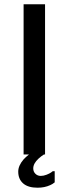

<svg xmlns="http://www.w3.org/2000/svg" viewBox="-20 -720 310 895"><path d="M226 78H235V130Q224 139 214 143Q188 155 155 155Q111 155 88 135Q65 115 65 80Q65 52 90 23Q100 12 115 0H90V-700H190V0H185Q172 8 160 19Q135 42 135 65Q135 80 145 90Q155 100 170 100Q183 100 197 94.5Q211 89 218 84Z"/></svg>

Font: Scada
Style: Regular
Weight: 400
Designer: Jovanny Lemonad
Foundry: Jovanny Lemonad
Version: Version 4.100;PS 004.100;hotconv 1.0.88;makeotf.lib2.5.64775